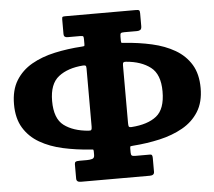

<svg xmlns="http://www.w3.org/2000/svg" viewBox="-53 -809 967 866"><g transform="rotate(-5 431.0 -376.0)"><path d="M348.5 -618V-639Q348.5 -649 346.8 -652.5Q345 -656 333.5 -656H275.5Q258.5 -656 258.5 -671V-738Q258.5 -748 261.8 -749.5Q265 -751 273.5 -751H593Q604.5 -751 607.8 -748.2Q611 -745.5 611 -734V-677Q611 -664 605.2 -660Q599.5 -656 590 -656H532.5Q520.5 -656 517 -653.2Q513.5 -650.5 513.5 -638V-619Q513.5 -609.5 517 -609Q520.5 -608.5 529 -608Q594 -603.5 652.5 -590.2Q711 -577 756.2 -550.8Q801.5 -524.5 827.5 -481.8Q853.5 -439 853.5 -375Q853.5 -311.5 826.5 -268.5Q799.5 -225.5 753.2 -199.5Q707 -173.5 648.5 -160.2Q590 -147 527 -142.5Q519.5 -142 516.5 -141.2Q513.5 -140.5 513.5 -132V-113Q513.5 -102.5 517.5 -99.2Q521.5 -96 532.5 -96H600Q607 -96 609 -91.5Q611 -87 611 -80V-17Q611 -1 591 -1H278.5Q258.5 -1 258.5 -17V-82Q258.5 -90 263 -93Q267.5 -96 281.5 -96H314.5Q327.5 -96 338 -99Q348.5 -102 348.5 -116V-132Q348.5 -140.5 345.5 -141Q342.5 -141.5 335 -142Q270 -146.5 211 -159.5Q152 -172.5 106.5 -198.8Q61 -225 34.8 -268Q8.5 -311 8.5 -375Q8.5 -439.5 35 -482.5Q61.5 -525.5 107.2 -551.8Q153 -578 212.2 -591Q271.5 -604 337 -608Q344 -608.5 346.2 -609.2Q348.5 -610 348.5 -618ZM528 -227Q601.5 -232 641.2 -263.5Q681 -295 681 -375Q681 -452.5 639 -484.8Q597 -517 529 -522.5Q520.5 -523.5 517 -520.8Q513.5 -518 513.5 -508V-247Q513.5 -235.5 515.2 -231Q517 -226.5 528 -227ZM348.5 -245V-508Q348.5 -518 345.5 -520.5Q342.5 -523 334 -522.5Q264.5 -517.5 222.8 -485Q181 -452.5 181 -375Q181 -295.5 222.5 -264.2Q264 -233 333 -227.5Q343 -226.5 345.8 -230.2Q348.5 -234 348.5 -245Z"/></g></svg>

Font: Besley* Narrow
Style: Bold
Weight: 700
Width: 4
Designer: Owen Earl
Foundry: indestructible type*
Version: Version 3.000; ttfautohint (v1.8.3)